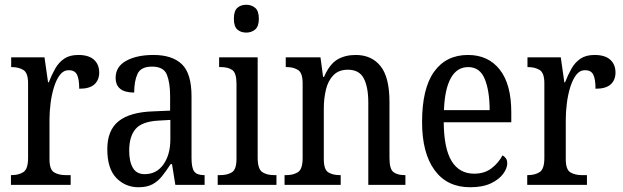

<svg xmlns="http://www.w3.org/2000/svg" viewBox="-20 -777 2619 807"><path d="M26 0V-41H29Q58 -41 78 -53.5Q98 -66 98 -113V-427Q98 -471 78 -483Q58 -495 30 -495H27V-536H167L182 -431H185Q197 -462 212 -488.5Q227 -515 250 -530.5Q273 -546 309 -546Q353 -546 375 -526Q397 -506 397 -472Q397 -441 377 -422.5Q357 -404 313 -404Q313 -445 303.5 -463.5Q294 -482 269 -482Q247 -482 232 -462.5Q217 -443 207 -411Q197 -379 192.5 -342.5Q188 -306 188 -273V-108Q188 -64 207.5 -52.5Q227 -41 255 -41H277V0Z M562 10Q507 10 469 -29Q431 -68 431 -150Q431 -230 479 -268Q527 -306 625 -309L695 -312V-373Q695 -429 681.5 -463Q668 -497 619 -497Q572 -497 558 -466.5Q544 -436 544 -388Q466 -388 466 -450Q466 -497 510.5 -521.5Q555 -546 625 -546Q704 -546 744.5 -507Q785 -468 785 -372V-113Q785 -71 796.5 -56Q808 -41 837 -41H840V0H717L703 -87H697Q679 -59 661.5 -37Q644 -15 621 -2.5Q598 10 562 10ZM588 -45Q638 -45 667 -86Q696 -127 696 -191V-273L645 -270Q576 -266 549.5 -234.5Q523 -203 523 -144Q523 -98 538.5 -71.5Q554 -45 588 -45Z M1015 -640Q992 -640 977.5 -653Q963 -666 963 -698Q963 -731 977.5 -744Q992 -757 1015 -757Q1037 -757 1052.5 -744Q1068 -731 1068 -698Q1068 -666 1052.5 -653Q1037 -640 1015 -640ZM895 0V-41H906Q936 -41 955 -53Q974 -65 974 -110V-425Q974 -470 956.5 -482.5Q939 -495 909 -495H901V-536H1063V-115Q1063 -67 1082 -54Q1101 -41 1132 -41H1142V0Z M1176 0V-41H1184Q1213 -41 1232.5 -53.5Q1252 -66 1252 -113V-427Q1252 -471 1232.5 -483Q1213 -495 1186 -495H1181V-536H1327L1338 -454H1342Q1365 -507 1397.5 -526.5Q1430 -546 1475 -546Q1542 -546 1579.5 -499Q1617 -452 1617 -349V-113Q1617 -66 1634 -53.5Q1651 -41 1680 -41H1684V0H1528V-346Q1528 -411 1509 -447.5Q1490 -484 1442 -484Q1404 -484 1381.5 -461Q1359 -438 1350 -400.5Q1341 -363 1341 -321V-108Q1341 -64 1360 -52.5Q1379 -41 1407 -41H1412V0Z M1956 10Q1859 10 1806.5 -62Q1754 -134 1754 -264Q1754 -405 1804.5 -475.5Q1855 -546 1947 -546Q2032 -546 2080.5 -484.5Q2129 -423 2129 -305V-263H1845Q1846 -152 1878.5 -99.5Q1911 -47 1973 -47Q2017 -47 2046.5 -70Q2076 -93 2092 -124Q2100 -120 2106 -112Q2112 -104 2112 -90Q2112 -70 2095 -46.5Q2078 -23 2043.5 -6.5Q2009 10 1956 10ZM2038 -314Q2038 -395 2017.5 -445Q1997 -495 1948 -495Q1900 -495 1874.5 -448Q1849 -401 1846 -314Z M2196 0V-41H2199Q2228 -41 2248 -53.5Q2268 -66 2268 -113V-427Q2268 -471 2248 -483Q2228 -495 2200 -495H2197V-536H2337L2352 -431H2355Q2367 -462 2382 -488.5Q2397 -515 2420 -530.5Q2443 -546 2479 -546Q2523 -546 2545 -526Q2567 -506 2567 -472Q2567 -441 2547 -422.5Q2527 -404 2483 -404Q2483 -445 2473.5 -463.5Q2464 -482 2439 -482Q2417 -482 2402 -462.5Q2387 -443 2377 -411Q2367 -379 2362.5 -342.5Q2358 -306 2358 -273V-108Q2358 -64 2377.5 -52.5Q2397 -41 2425 -41H2447V0Z"/></svg>

Font: Noto Serif Georgian Condensed
Style: Regular
Weight: 400
Width: 3
Designer: Monotype Design Team, Akaki Razmadze
Foundry: Google LLC
Version: Version 2.003; ttfautohint (v1.8.4.7-5d5b)